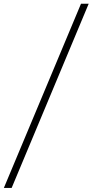

<svg xmlns="http://www.w3.org/2000/svg" viewBox="-71 -800 481 998"><path d="M-51 177 350 -780.5H390L-10.5 177Z"/></svg>

Font: Merriweather 144pt
Style: Bold Italic
Weight: 700
Italic angle: -7.8°
Version: Version 2.101